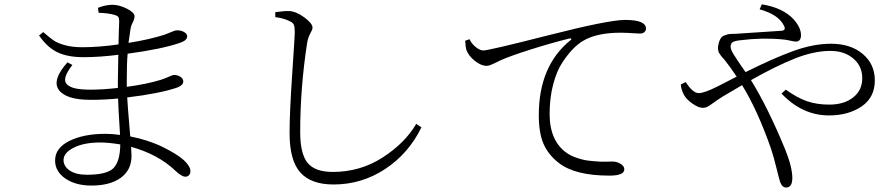

<svg xmlns="http://www.w3.org/2000/svg" viewBox="-20 -795 4040 866"><path d="M372.1 -6.8Q462.9 -6.8 492.2 -37.1Q521.5 -67.4 522.5 -143.6Q469.7 -152.3 432.6 -152.3Q358.4 -152.3 312.5 -128.9Q266.6 -105.5 266.6 -73.2Q266.6 -44.9 294.4 -25.9Q322.3 -6.8 372.1 -6.8ZM551.8 -434.6V-403.3Q644.5 -416 704.1 -434.6Q716.8 -438.5 730.5 -444.3Q744.1 -450.2 752.4 -453.6Q760.7 -457 765.6 -457Q780.3 -457 793.5 -448.7Q806.6 -440.4 806.6 -427.7Q806.6 -411.1 780.3 -400.4Q700.2 -373 553.7 -355.5Q553.7 -344.7 567.4 -179.7Q651.4 -163.1 715.3 -131.3Q779.3 -99.6 809.6 -72.3Q838.9 -44.9 838.9 -22.5Q838.9 -11.7 832.5 -4.9Q826.2 2 816.4 2Q799.8 2 771.5 -24.4Q694.3 -98.6 571.3 -132.8Q573.2 -103.5 573.2 -91.8Q573.2 -28.3 524.9 6.8Q476.6 42 392.6 42Q321.3 42 274.9 10.3Q228.5 -21.5 228.5 -71.3Q228.5 -127.9 293.5 -159.7Q358.4 -191.4 455.1 -191.4Q485.4 -191.4 521.5 -186.5Q521.5 -190.4 517.6 -250.5Q513.7 -310.5 512.7 -350.6Q451.2 -344.7 388.7 -344.7Q278.3 -344.7 245.6 -389.2Q212.9 -433.6 284.2 -513.7L306.6 -502Q281.2 -469.7 275.4 -447.8Q269.5 -425.8 282.7 -413.6Q295.9 -401.4 321.3 -396Q346.7 -390.6 387.7 -390.6Q444.3 -390.6 511.7 -398.4V-435.5Q511.7 -473.6 513.7 -547.9Q429.7 -537.1 356.4 -537.1Q286.1 -537.1 240.2 -558.6Q194.3 -580.1 156.2 -634.8L174.8 -650.4Q204.1 -625 221.7 -612.8Q239.3 -600.6 272.5 -591.3Q305.7 -582 351.6 -582Q425.8 -582 514.6 -594.7Q514.6 -618.2 515.6 -642.6Q516.6 -667 517.1 -681.6Q517.6 -696.3 517.6 -698.2Q517.6 -712.9 513.7 -718.3Q509.8 -723.6 498 -727.5Q466.8 -736.3 424.8 -737.3L421.9 -759.8Q457 -773.4 487.3 -773.4Q517.6 -773.4 552.2 -755.9Q586.9 -738.3 586.9 -721.7Q586.9 -710 579.1 -694.8Q571.3 -679.7 569.3 -668Q561.5 -617.2 559.6 -601.6Q652.3 -616.2 722.7 -638.7Q731.4 -641.6 743.7 -647Q755.9 -652.3 764.2 -655.3Q772.5 -658.2 779.3 -658.2Q796.9 -658.2 810.5 -650.4Q824.2 -642.6 824.2 -630.9Q824.2 -613.3 793.9 -602.5Q713.9 -574.2 555.7 -552.7Q551.8 -509.8 551.8 -434.6Z M1287.1 -699.2Q1260.7 -712.9 1221.7 -717.8V-740.2Q1264.6 -746.1 1285.2 -745.1Q1316.4 -743.2 1353 -716.3Q1389.6 -689.5 1389.6 -669.9Q1389.6 -662.1 1379.4 -643.6Q1369.1 -625 1365.2 -600.6Q1334 -398.4 1334 -199.2Q1334 -101.6 1367.2 -60.5Q1400.4 -19.5 1481.4 -19.5Q1604.5 -19.5 1705.6 -84.5Q1806.6 -149.4 1857.4 -236.3L1880.9 -220.7Q1823.2 -102.5 1717.3 -32.7Q1611.3 37.1 1484.4 37.1Q1382.8 37.1 1334.5 -17.1Q1286.1 -71.3 1286.1 -194.3Q1286.1 -286.1 1297.9 -460.4Q1309.6 -634.8 1309.6 -648.4Q1309.6 -673.8 1305.2 -683.6Q1300.8 -693.4 1287.1 -699.2Z M2799.8 -705.1Q2893.6 -705.1 2893.6 -666Q2893.6 -656.2 2886.2 -649.9Q2878.9 -643.6 2865.2 -643.6Q2859.4 -643.6 2830.6 -645.5Q2801.8 -647.5 2779.3 -647.5Q2670.9 -647.5 2609.4 -610.4Q2587.9 -597.7 2565.4 -575.2Q2543 -552.7 2517.1 -514.2Q2491.2 -475.6 2475.1 -414.6Q2459 -353.5 2459 -281.2Q2459 -154.3 2543 -100.6Q2558.6 -90.8 2578.6 -84Q2598.6 -77.1 2614.3 -73.7Q2629.9 -70.3 2653.3 -68.4Q2676.8 -66.4 2686.5 -65.9Q2696.3 -65.4 2719.2 -65.9Q2742.2 -66.4 2743.2 -66.4Q2761.7 -66.4 2778.8 -56.2Q2795.9 -45.9 2795.9 -31.2Q2795.9 -2.9 2728.5 -2.9Q2574.2 -2.9 2501 -59.6Q2454.1 -95.7 2432.1 -145Q2410.2 -194.3 2410.2 -275.4Q2410.2 -498 2552.7 -613.3Q2556.6 -616.2 2557.1 -618.2Q2557.6 -620.1 2555.2 -621.1Q2552.7 -622.1 2546.9 -621.1Q2464.8 -600.6 2372.1 -571.3Q2279.3 -542 2234.4 -521.5Q2228.5 -518.6 2215.8 -512.2Q2203.1 -505.9 2192.9 -502Q2182.6 -498 2174.8 -498Q2149.4 -498 2121.1 -521Q2092.8 -543.9 2084 -569.3Q2080.1 -579.1 2078.1 -611.3L2097.7 -618.2Q2106.4 -598.6 2125.5 -583Q2144.5 -567.4 2160.2 -567.4Q2184.6 -567.4 2454.6 -636.2Q2724.6 -705.1 2799.8 -705.1Z M3406.2 -752.9 3416 -775.4Q3510.7 -760.7 3560.5 -707Q3592.8 -669.9 3592.8 -636.7Q3592.8 -607.4 3569.3 -607.4Q3562.5 -607.4 3543.5 -611.8Q3524.4 -616.2 3509.8 -617.2Q3419.9 -626 3317.4 -613.3Q3293 -610.4 3284.2 -604.5Q3275.4 -598.6 3275.4 -584Q3275.4 -577.1 3279.3 -567.9Q3283.2 -558.6 3291.5 -545.9Q3299.8 -533.2 3306.6 -522.5Q3313.5 -511.7 3325.2 -495.1Q3336.9 -478.5 3342.8 -469.7Q3467.8 -532.2 3558.1 -564.9Q3648.4 -597.7 3728.5 -597.7Q3816.4 -597.7 3871.1 -551.8Q3925.8 -505.9 3925.8 -432.6Q3925.8 -355.5 3866.2 -314.9Q3806.6 -274.4 3718.8 -274.4Q3598.6 -274.4 3504.9 -373L3524.4 -390.6Q3576.2 -353.5 3620.1 -338.4Q3664.1 -323.2 3720.7 -323.2Q3787.1 -323.2 3828.1 -355.5Q3869.1 -387.7 3869.1 -442.4Q3869.1 -497.1 3828.6 -531.2Q3788.1 -565.4 3725.6 -565.4Q3651.4 -565.4 3565.4 -531.2Q3479.5 -497.1 3367.2 -433.6Q3443.4 -310.5 3521.5 -121.1Q3553.7 -41 3553.7 7.8Q3553.7 50.8 3525.4 50.8Q3504.9 50.8 3496.1 16.6Q3494.1 11.7 3482.4 -36.1Q3470.7 -84 3458 -123Q3397.5 -296.9 3327.1 -411.1Q3319.3 -406.2 3288.6 -388.2Q3257.8 -370.1 3241.2 -360.4Q3221.7 -348.6 3201.7 -334Q3181.6 -319.3 3171.9 -314Q3162.1 -308.6 3149.4 -308.6Q3130.9 -308.6 3104 -327.1Q3077.1 -345.7 3065.4 -366.2Q3051.8 -391.6 3050.8 -414.1L3073.2 -424.8Q3104.5 -375 3131.8 -375Q3156.2 -375 3214.8 -404.3L3302.7 -449.2Q3276.4 -489.3 3247.1 -526.4Q3245.1 -528.3 3239.7 -534.2Q3234.4 -540 3232.4 -543Q3230.5 -545.9 3226.6 -551.3Q3222.7 -556.6 3221.2 -561Q3219.7 -565.4 3218.8 -571.8Q3217.8 -578.1 3218.8 -585.4Q3219.7 -592.8 3221.7 -600.6Q3225.6 -614.3 3231 -622.6Q3236.3 -630.9 3246.6 -634.8Q3256.8 -638.7 3261.7 -640.1Q3266.6 -641.6 3281.7 -642.1Q3296.9 -642.6 3298.8 -642.6Q3327.1 -644.5 3504.9 -656.2Q3527.3 -658.2 3515.6 -679.7Q3491.2 -729.5 3406.2 -752.9Z"/></svg>

Font: GenYoMin TW TTF Light
Style: Regular
Weight: 300
Version: Version 1.300